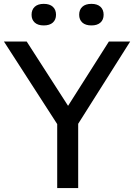

<svg xmlns="http://www.w3.org/2000/svg" viewBox="-39 -950 678 970"><path d="M250 0V-367.5L272 -289L-19 -740H96L321.5 -389.5H288.5L511 -740H618.5L333.5 -289L356 -366.5V0ZM423 -821.5Q393 -821.5 377 -836Q361 -850.5 361 -875.5Q361 -901 377 -915.8Q393 -930.5 423 -930.5Q452.5 -930.5 468.5 -915.8Q484.5 -901 484.5 -875.5Q484.5 -850.5 468.5 -836Q452.5 -821.5 423 -821.5ZM182 -821.5Q152.5 -821.5 136.5 -836Q120.5 -850.5 120.5 -875.5Q120.5 -901 136.5 -915.8Q152.5 -930.5 182 -930.5Q212 -930.5 228 -915.8Q244 -901 244 -875.5Q244 -850.5 228 -836Q212 -821.5 182 -821.5Z"/></svg>

Font: Encode Sans SC Medium
Style: Regular
Weight: 500
Version: Version 3.002